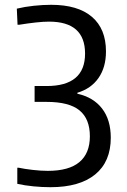

<svg xmlns="http://www.w3.org/2000/svg" viewBox="-20 -770 530 799"><path d="M190 9Q156 9 119.5 5.5Q83 2 52 -5V-72H58Q81 -67 115.5 -63Q150 -59 179 -59Q267 -59 310.5 -95.5Q354 -132 354 -203Q354 -275 311 -310.5Q268 -346 174 -346H124V-412H174Q334 -412 334 -547Q334 -680 184 -680Q161 -680 129 -676.5Q97 -673 60 -667H53L50 -734Q83 -742 121 -746Q159 -750 193 -750Q304 -750 362.5 -700Q421 -650 421 -556Q421 -490 390 -445.5Q359 -401 302 -384V-380Q369 -365 405 -318Q441 -271 441 -197Q441 -97 376 -44Q311 9 190 9Z"/></svg>

Font: Encode Sans Narrow
Style: Regular
Weight: 400
Designer: Pablo Impallari, Andres Torresi
Foundry: Pablo Impallari, Andres Torresi
Version: Version 1.000; ttfautohint (v1.00) -l 8 -r 50 -G 200 -x 14 -